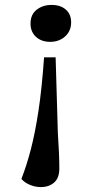

<svg xmlns="http://www.w3.org/2000/svg" viewBox="-20 -542 383 780"><path d="M215 -2Q218 42 219.5 77Q221 112 221 143Q221 181 200 199.5Q179 218 146 218Q123 218 101.5 209Q80 200 67 185Q89 128 106 62Q123 -4 136.5 -93Q150 -182 159 -309H206ZM269 -451Q269 -416 244.5 -394Q220 -372 184 -372Q148 -372 126 -392.5Q104 -413 104 -446Q104 -483 129 -502.5Q154 -522 189 -522Q226 -522 247.5 -503Q269 -484 269 -451Z"/></svg>

Font: Literata 36pt SemiBold
Style: Italic
Weight: 600
Italic angle: -2°
Designer: Latin by Veronika Burian and Jose Scaglione. Greek by Irene Vlachou. Cyrillic by Vera Evstafieva
Foundry: TypeTogether
Version: Version 3.002